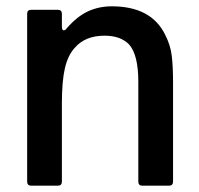

<svg xmlns="http://www.w3.org/2000/svg" viewBox="-20 -588 630 608"><path d="M79 0Q66 0 66 -13V-544Q66 -557 79 -557H163Q176 -557 176 -544V-503Q176 -492 182 -492Q187 -492 191 -498Q224 -536 258.5 -552Q293 -568 334 -568Q459 -568 503 -478Q520 -445 524 -410.5Q528 -376 528 -328V-13Q528 0 515 0H431Q418 0 418 -13V-329Q418 -414 389 -447Q362 -475 311 -475Q250 -475 217 -437Q195 -413 185.5 -372Q176 -331 176 -261V-13Q176 0 163 0Z"/></svg>

Font: Open Sauce Two Medium
Style: Regular
Weight: 500
Designer: Alfredo Marco Pradil
Foundry: Creative Sauce Fz LLC
Version: Version 1.477